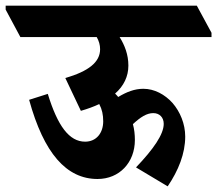

<svg xmlns="http://www.w3.org/2000/svg" viewBox="-88 -647 768 679"><path d="M257 -14C334 -14 389 -72 389 -152C389 -171 387 -190 382 -208C409 -233 431 -247 454 -247C476 -247 491 -232 491 -209C491 -172 455 -120 393 -55L505 12C543 -44 567 -104 567 -164C567 -209 549 -252 522 -283C495 -313 458 -333 419 -333C388 -333 360 -322 330 -304C327 -308 323 -312 319 -316C350 -343 366 -377 366 -415C366 -454 353 -487 335 -516H660V-531L608 -627H-68V-613L-16 -516H254C262 -502 266 -488 266 -473C266 -427 225 -395 143 -371L198 -255C222 -262 244 -270 263 -279C273 -260 277 -241 277 -218C277 -177 253 -146 213 -146C157 -146 116 -201 81 -315L15 -294C67 -105 147 -14 257 -14Z"/></svg>

Font: Noto Serif Devanagari ExtraCondensed Black
Style: Regular
Weight: 900
Width: 2
Designer: Universal Thirst, Indian Type Foundry and the Monotype Design Team
Foundry: Monotype Imaging Inc.
Version: Version 2.004